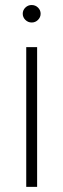

<svg xmlns="http://www.w3.org/2000/svg" viewBox="-20 -730 248 750"><path d="M82.5 0V-545.9H125V0ZM104 -642.1Q89.4 -642.1 79.1 -652.3Q68.8 -662.6 68.8 -676.3Q68.8 -690.4 79.1 -700.4Q89.4 -710.4 103.5 -710.4Q118.2 -710.4 128.4 -700.4Q138.7 -690.4 138.7 -676.3Q138.7 -662.6 128.4 -652.3Q118.2 -642.1 104 -642.1Z"/></svg>

Font: Inter Tight ExtraLight
Style: Regular
Weight: 250
Designer: Rasmus Andersson
Foundry: rsms
Version: Version 3.004